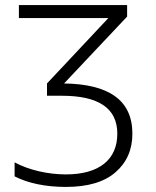

<svg xmlns="http://www.w3.org/2000/svg" viewBox="-20 -734 621 764"><path d="M55.2 -713.9V-662.1H411.1L167 -401.9V-353H226.1C371.1 -353 446.8 -304.2 446.8 -202.1C446.8 -99.1 375 -40 242.2 -40C171.4 -40 95.2 -57.1 38.1 -87.9V-32.2C92.8 -4.4 162.1 9.8 242.2 9.8C329.6 9.8 395.5 -9.8 439.9 -48.8C484.4 -87.4 506.8 -138.7 506.8 -202.1C506.8 -336.9 411.1 -399.4 234.9 -401.9L485.8 -668V-713.9Z"/></svg>

Font: Noto Reveo Sans
Style: Regular
Weight: 300
Designer: Monotype Design Team
Foundry: Monotype Imaging Inc.
Version: Version 2.007